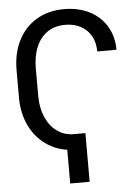

<svg xmlns="http://www.w3.org/2000/svg" viewBox="-60 -763 718 990"><g transform="rotate(-5 299.5 -268.0)"><path d="M166 -27.8C206.4 -2.8 252 9.8 302.7 9.8V-70.3C270.8 -70.3 242.4 -79.3 217.3 -97.2C192.2 -115.1 172.7 -140.1 158.7 -172.4C144.7 -204.6 137.7 -241.2 137.7 -282.2V-424.8C137.7 -467.8 144.5 -505.2 158.2 -537.1C171.9 -569 191.4 -593.4 216.8 -610.4C242.2 -627.3 272.5 -635.7 307.6 -635.7C338.2 -635.7 365.1 -629.6 388.2 -617.2C411.3 -604.8 429.2 -587.2 441.9 -564.5C454.6 -541.7 460.9 -515 460.9 -484.4H560.5C560.5 -529.9 550 -570.5 528.8 -606C507.6 -641.4 478 -668.8 439.9 -688C401.9 -707.2 358.1 -716.8 308.6 -716.8C255.2 -716.8 208 -704.8 167 -680.7C126 -656.6 94.2 -622.4 71.8 -578.1C49.3 -533.9 38.1 -482.4 38.1 -423.8V-282.2C38.1 -226.2 49.3 -176.1 71.8 -131.8C94.2 -87.6 125.7 -52.9 166 -27.8ZM363.3 181.6V-70.3H262.7V181.6Z"/></g></svg>

Font: Pretendard Variable
Style: Regular
Weight: 400
Designer: Base glyphs from Inter by Rasmus Andersson; Hangeul glyphs from Noto Sans CJK(Source Han Sans) by Jang Soo-young and Kan
Foundry: Kil Hyung-jin
Version: Version 1.309;Glyphs 3.2 (3225)